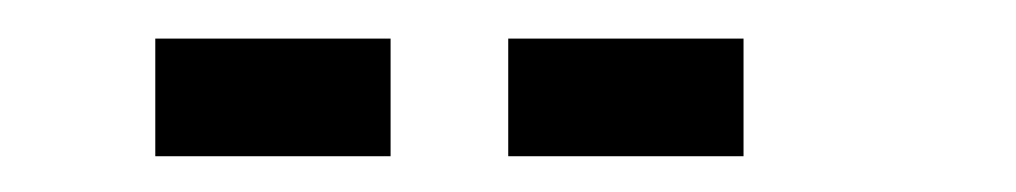

<svg xmlns="http://www.w3.org/2000/svg" viewBox="-20 -708 540 102"><path d="M62.5 -687.5H187.5V-625H62.5ZM250 -687.5H375V-625H250Z"/></svg>

Font: NeoDunggeunmo Pro
Style: Regular
Weight: 400
Version: Version 1.020